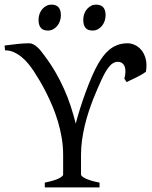

<svg xmlns="http://www.w3.org/2000/svg" viewBox="-20 -819 664 839"><path d="M617.7 -505.4Q597.7 -491.2 577.1 -481.4Q556.6 -471.7 533.2 -460.4L523.4 -475.1Q527.3 -489.7 528.1 -502.9Q528.8 -516.1 525.4 -526.4Q522 -536.6 514.4 -542.7Q506.8 -548.8 493.7 -548.8Q474.1 -548.8 456.8 -527.6Q439.5 -506.3 421.9 -466.8Q415 -451.7 406 -431.2Q397 -410.6 387.2 -385.7Q377.4 -360.8 367.9 -332Q358.4 -303.2 350.8 -272Q343.3 -240.7 338.6 -208Q334 -175.3 334 -142.1V-56.2Q334 -53.2 338.1 -49.1Q342.3 -44.9 351.8 -40Q361.3 -35.2 376.7 -30.3Q392.1 -25.4 415 -21V0H175.8V-21Q220.2 -30.3 238 -39.8Q255.9 -49.3 255.9 -56.2V-142.1Q255.9 -179.7 249.8 -216.1Q243.7 -252.4 233.4 -287.1Q223.1 -321.8 209.7 -353.8Q196.3 -385.7 182.1 -413.8Q168 -441.9 153.6 -466.1Q139.2 -490.2 127 -508.8Q117.2 -523.9 104 -540Q90.8 -556.2 75 -569.3Q59.1 -582.5 40.8 -590.8Q22.5 -599.1 2 -599.1L0 -620.1Q28.8 -624 57.6 -627Q86.4 -629.9 106.9 -629.9Q117.2 -629.9 126.2 -625Q135.3 -620.1 143.3 -612.8Q151.4 -605.5 158.7 -596.4Q166 -587.4 171.9 -579.1Q199.7 -542.5 221.2 -505.6Q242.7 -468.8 259.5 -431.2Q276.4 -393.6 288.8 -355.5Q301.3 -317.4 311 -278.8Q318.8 -309.6 330.3 -345.9Q341.8 -382.3 355 -418Q368.2 -453.6 381.8 -485.4Q395.5 -517.1 408.2 -539.1Q417.5 -555.2 429.2 -571.3Q440.9 -587.4 456.3 -600.6Q471.7 -613.8 491.9 -621.8Q512.2 -629.9 538.6 -629.9Q552.2 -629.9 568.1 -623Q584 -616.2 596.9 -601.3Q609.9 -586.4 616.5 -562.7Q623 -539.1 617.7 -505.4ZM441.4 -752.4Q441.4 -738.8 437 -726.6Q432.6 -714.4 425 -705.3Q417.5 -696.3 407.2 -690.9Q397 -685.5 384.8 -685.5Q362.8 -685.5 353.3 -697.8Q343.8 -710 343.8 -732.4Q343.8 -746.1 348.1 -758.3Q352.5 -770.5 360.4 -779.5Q368.2 -788.6 378.2 -793.7Q388.2 -798.8 399.9 -798.8Q441.4 -798.8 441.4 -752.4ZM246.1 -752.4Q246.1 -738.8 241.7 -726.6Q237.3 -714.4 229.7 -705.3Q222.2 -696.3 211.9 -690.9Q201.7 -685.5 189.5 -685.5Q167.5 -685.5 158 -697.8Q148.4 -710 148.4 -732.4Q148.4 -746.1 152.8 -758.3Q157.2 -770.5 165 -779.5Q172.9 -788.6 182.9 -793.7Q192.9 -798.8 204.6 -798.8Q246.1 -798.8 246.1 -752.4Z"/></svg>

Font: Gentium Unicode
Style: Regular
Weight: 400
Version: Version 1.009